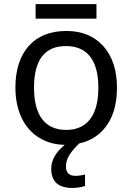

<svg xmlns="http://www.w3.org/2000/svg" viewBox="-20 -697 645 937"><path d="M153.8 -606H450.7V-676.8H153.8ZM550.8 -269C550.8 -354.5 528.8 -421.9 484.4 -471.7C439.9 -521 379.9 -545.9 304.2 -545.9C225.6 -545.9 164.1 -521.5 120.6 -473.1C77.1 -424.3 55.2 -356.4 55.2 -269C55.2 -157.2 97.2 -69.3 171.9 -24.4C208 -2.4 249.5 9.3 295.9 9.8C252 45.9 230 84.5 230 126C230 189 264.2 220.2 333 220.2C352.1 220.2 372.6 217.3 395 210.9V154.8C377 159.2 360.8 161.1 346.7 161.1C318.8 161.1 301.8 146 301.8 116.2C301.8 95.7 307.6 76.7 318.8 59.1C329.6 42 345.7 23.4 366.7 2.9C414.1 -7.3 453.6 -29.8 484.4 -64C528.8 -113.3 550.8 -181.6 550.8 -269ZM146 -269C146 -404.3 197.8 -472.2 301.8 -472.2C405.3 -472.2 460 -403.8 460 -269C460 -134.3 405.3 -63 303.2 -63C199.7 -63 146 -134.3 146 -269Z"/></svg>

Font: Noto Reveo Sans
Style: Regular
Weight: 400
Designer: Monotype Design team
Foundry: Monotype Imaging Inc.
Version: Version 1.04